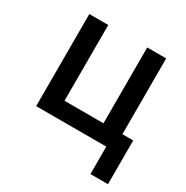

<svg xmlns="http://www.w3.org/2000/svg" viewBox="-156 -652 912 939"><g transform="rotate(30 300.0 -182.5)"><path d="M479 155V0H83V-520H190V-92H410V-520H517V-92H578V155Z"/></g></svg>

Font: Iosevka Custom SmBdEx
Style: Regular
Weight: 600
Width: 7
Monospace: yes
Designer: Belleve Invis
Foundry: Belleve Invis
Version: Version 11.2.4; ttfautohint (v1.8.4)